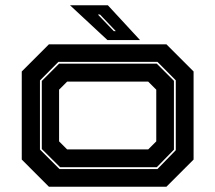

<svg xmlns="http://www.w3.org/2000/svg" viewBox="-20 -708 816 728"><path d="M165.5 0 62.5 -103V-437L165.5 -540H611L714 -437V-103L611 0ZM205.5 -67H577L646.5 -138.5V-403.5L577 -473.5H201.5L131.5 -403V-141ZM208 -74 138.5 -143V-401L204 -466.5H574.5L639.5 -401.5V-140.5L574.5 -74ZM234.5 -141.5H542L572.5 -172V-368L542 -398.5H234.5L204 -368V-172ZM511 -556H387.5L245.5 -688H389ZM419 -590 359 -653H351L411.5 -590Z"/></svg>

Font: Tourney Expanded ExtraBold
Style: Regular
Weight: 800
Width: 7
Designer: Tyler Finck
Foundry: Etcetera Type Co
Version: Version 1.010; ttfautohint (v1.8.3)